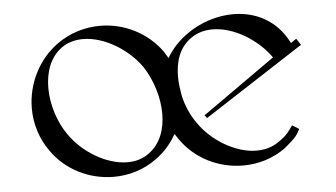

<svg xmlns="http://www.w3.org/2000/svg" viewBox="-40 -521 1031 590"><g transform="rotate(-5 475.5 -226.0)"><path d="M289 7C335 7 381 -6 421 -35C448 -54 470 -79 486 -108L498 -90C541 -28 614 7 688 7C734 7 780 -6 820 -35C856 -65 860 -72 869 -90L848 -103C837 -87 829 -73 801 -55C781 -41 758 -35 733 -35C668 -35 595 -80 557 -136C539 -161 525 -192 518 -225C515 -243 512 -262 512 -282C512 -326 524 -370 562 -397C582 -412 606 -418 630 -418C696 -418 769 -372 808 -316L583 -157L590 -148L897 -347L884 -367L867 -355C831 -428 765 -459 697 -459C647 -459 595 -442 553 -412C526 -393 504 -369 488 -342L476 -362C432 -424 360 -459 287 -459C241 -459 195 -446 154 -417C92 -373 56 -299 56 -224C56 -177 70 -130 99 -90C142 -28 215 7 289 7ZM335 -34C269 -34 196 -80 158 -136C130 -175 112 -231 112 -282C112 -330 127 -375 163 -402C183 -417 207 -423 231 -423C297 -423 370 -377 409 -321C436 -280 454 -225 454 -174C454 -126 439 -82 402 -55C382 -40 359 -34 335 -34Z"/></g></svg>

Font: Cantique Normal
Style: Regular
Weight: 400
Designer: Sébastien Hayez
Foundry: Sébastien Hayez & Ariel Martín Pérez
Version: Version 1.000;hotconv 1.0.109;makeotfexe 2.5.65596